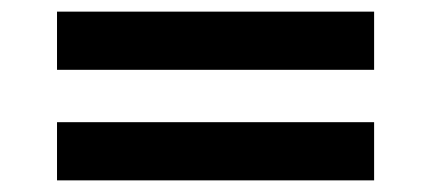

<svg xmlns="http://www.w3.org/2000/svg" viewBox="-20 -430 740 330"><path d="M78 -310V-410H623V-310ZM78 -120V-220H623V-120Z"/></svg>

Font: Panamera
Style: Bold
Weight: 700
Designer: Bastien Sozeau
Foundry: NBR — Bastien Sozeau
Version: Version 3.002; ttfautohint (v1.8.4.7-5d5b);gftools[0.9.33]